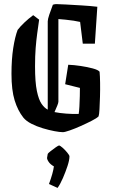

<svg xmlns="http://www.w3.org/2000/svg" viewBox="-20 -635 564 937"><path d="M171 -539Q166 -504 161.5 -471Q157 -438 154 -400Q151 -362 151 -311Q151 -234 160 -191Q169 -148 183 -128Q197 -108 213 -100V-531Q213 -541 220.5 -563.5Q228 -586 238 -612Q248 -615 254 -615Q267 -615 302.5 -613Q338 -611 380 -608.5Q422 -606 455 -602L443 -422H384L371 -528Q359 -531 339.5 -534Q320 -537 299.5 -539Q279 -541 265 -542V-139Q265 -133 259.5 -119.5Q254 -106 246 -88Q270 -83 303.5 -80.5Q337 -78 364 -79Q366 -90 367.5 -115Q369 -140 369.5 -166Q370 -192 370 -206L298 -224L313 -319Q341 -318 374 -313Q407 -308 433 -301Q459 -294 466 -285Q468 -264 468.5 -230.5Q469 -197 468 -162.5Q467 -128 465.5 -101.5Q464 -75 461 -67Q452 -58 427.5 -45.5Q403 -33 374 -20Q345 -7 320.5 1.5Q296 10 287 10Q272 10 245.5 5Q219 0 189 -9Q159 -18 133.5 -31Q108 -44 94 -61Q67 -95 51.5 -145Q36 -195 36 -275Q36 -345 44.5 -400Q53 -455 66 -489Q78 -505 98.5 -524.5Q119 -544 142 -561ZM261 282 219 263Q229 236 235 214.5Q241 193 243 177Q225 167 216.5 153.5Q208 140 210 133L213 116Q214 113 226.5 103Q239 93 252 84Q265 75 268 75Q273 75 285.5 86Q298 97 308.5 110Q319 123 319 128Q319 146 309.5 175Q300 204 287 234Q274 264 261 282Z"/></svg>

Font: Grenze Gotisch Medium
Style: Regular
Weight: 500
Designer: Renata Polastri
Foundry: Omnibus-Type
Version: Version 1.001